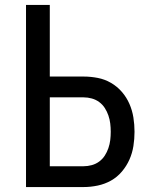

<svg xmlns="http://www.w3.org/2000/svg" viewBox="-20 -755 640 775"><path d="M85 0V-735H181V-446H318Q346 -446 374.5 -440.5Q403 -435 428 -420.5Q453 -406 472 -384Q491 -362 502.5 -335.5Q514 -309 518.5 -280.5Q523 -252 523 -223Q523 -194 518.5 -165.5Q514 -137 502.5 -111Q491 -85 472 -62.5Q453 -40 428 -26Q403 -12 374.5 -6Q346 0 318 0ZM181 -84H318Q334 -84 350.5 -88.5Q367 -93 380.5 -103Q394 -113 403 -127Q412 -141 417.5 -157Q423 -173 425 -189.5Q427 -206 427 -223Q427 -240 425 -256.5Q423 -273 417.5 -289Q412 -305 403 -319Q394 -333 380.5 -343Q367 -353 350.5 -357.5Q334 -362 318 -362H181Z"/></svg>

Font: Iosevka Custom Medium Extended
Style: Regular
Weight: 500
Width: 7
Monospace: yes
Designer: Belleve Invis
Foundry: Belleve Invis
Version: Version 11.2.4; ttfautohint (v1.8.4)